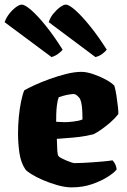

<svg xmlns="http://www.w3.org/2000/svg" viewBox="-44 -811 548 831"><path d="M266 0Q239 0 206.5 -9Q174 -18 143.5 -31Q113 -44 91.5 -57.5Q70 -71 65 -79Q46 -108 40 -149.5Q34 -191 34 -234Q34 -269 37.5 -305.5Q41 -342 47.5 -373Q54 -404 61 -420Q76 -429 105.5 -442.5Q135 -456 171 -469Q207 -482 243 -491Q279 -500 308 -500Q330 -500 358.5 -490.5Q387 -481 413 -467Q439 -453 451 -440Q456 -423 460 -397Q464 -371 466.5 -348Q469 -325 468 -317Q454 -299 434 -281.5Q414 -264 394.5 -250.5Q375 -237 361 -230Q329 -222 300 -218.5Q271 -215 246.5 -213.5Q222 -212 202 -210Q203 -176 204 -158.5Q205 -141 209 -136Q211 -132 220.5 -127Q230 -122 241.5 -117Q253 -112 263.5 -108.5Q274 -105 279 -105Q294 -105 314 -106Q334 -107 356 -108.5Q378 -110 400.5 -112Q423 -114 443 -117Q448 -112 453.5 -102.5Q459 -93 461 -78Q452 -65 423.5 -46.5Q395 -28 354.5 -14Q314 0 266 0ZM254 -283Q264 -284 273.5 -285Q283 -286 293 -288Q303 -290 313 -294Q313 -305 312.5 -321Q312 -337 310 -354Q308 -371 302 -384Q295 -393 289.5 -397.5Q284 -402 280.5 -403Q277 -404 275 -404Q268 -404 255.5 -402Q243 -400 230.5 -396.5Q218 -393 210 -390Q205 -376 202.5 -356.5Q200 -337 199.5 -318Q199 -299 199 -284Q216 -283 229 -282.5Q242 -282 254 -283ZM179 -564 -24 -715Q-17 -735 -3.5 -752Q10 -769 25 -780Q40 -791 50 -791Q64 -791 91.5 -767Q119 -743 154.5 -699Q190 -655 227 -596Q222 -589 209 -579Q196 -569 179 -564ZM369 -564 167 -715Q173 -735 187 -752Q201 -769 216 -780Q231 -791 241 -791Q255 -791 283 -766Q311 -741 346.5 -697Q382 -653 418 -596Q412 -588 399 -578Q386 -568 369 -564Z"/></svg>

Font: Texturina Medium 12pt Black
Style: Regular
Weight: 900
Version: Version 1.002